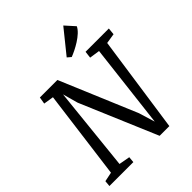

<svg xmlns="http://www.w3.org/2000/svg" viewBox="-263 -1130 1283 1283"><g transform="rotate(-45 379.0 -488.5)"><path d="M16.6 0H242.7L246.6 -42.5L168.5 -56.6L230.5 -652.3L260.3 -544.4L491.2 0H583L682.1 -686.5L753.4 -697.8L758.3 -747.1H538.1L532.2 -697.8L605.5 -687L535.2 -90.3L500.5 -204.1L272 -747.1H106.4L98.1 -697.8L169.4 -686.5L86.9 -55.7L20.5 -42ZM448.2 -787.6C495.1 -805.2 592.3 -855 617.7 -909.2L557.1 -976.6L422.4 -809.6Z"/></g></svg>

Font: Merriweather
Style: Italic
Weight: 400
Italic angle: -7.5°
Designer: Eben Sorkin
Foundry: Eben Sorkin
Version: Version 1.001